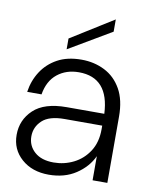

<svg xmlns="http://www.w3.org/2000/svg" viewBox="-87 -835 722 910"><g transform="rotate(10 274.5 -380.0)"><path d="M28 0ZM28 0ZM210 10Q130 10 79 -35Q28 -80 28 -150Q28 -222 80 -271Q132 -320 239 -320H420Q412 -493 268 -493Q207 -493 164.5 -459Q122 -425 111 -359H42Q50 -414 78.5 -458Q107 -502 154.5 -528Q202 -554 270 -554Q331 -554 381.5 -528.5Q432 -503 461.5 -451Q491 -399 491 -319V0H420V-116Q395 -62 340.5 -26Q286 10 210 10ZM223 -51Q274 -51 319 -73.5Q364 -96 392 -139.5Q420 -183 420 -245V-263H239Q165 -263 131.5 -231.5Q98 -200 98 -155Q98 -110 131 -80.5Q164 -51 223 -51ZM191 -590V-642L396 -770V-711Z"/></g></svg>

Font: Ulagadi Sans Light
Style: Regular
Weight: 300
Designer: Ninad Kale (Devanagari), Jonny Pinhorn (Latin)
Foundry: Indian Type Foundry
Version: Version 3.01;March 29, 2020;FontCreator 12.0.0.2522 64-bit; 